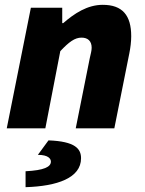

<svg xmlns="http://www.w3.org/2000/svg" viewBox="-20 -532 602 796"><path d="M8 0H168L230 -320C266 -358 290 -376 318 -376C344 -376 360 -362 360 -334C360 -322 356 -308 352 -290L294 0H454L516 -310C521 -334 524 -360 524 -382C524 -468 488 -512 406 -512C342 -512 288 -476 242 -436H238V-500H108ZM86 244C217 240 316 206 316 124C316 85 292 54 181 50L137 110C180 110 191 126 191 138C191 160 163 174 86 178Z"/></svg>

Font: Source Sans Pro Black
Style: Italic
Weight: 900
Italic angle: -11°
Designer: Paul D. Hunt
Foundry: Adobe Systems Incorporated
Version: Version 3.006;hotconv 1.0.111;makeotfexe 2.5.65597